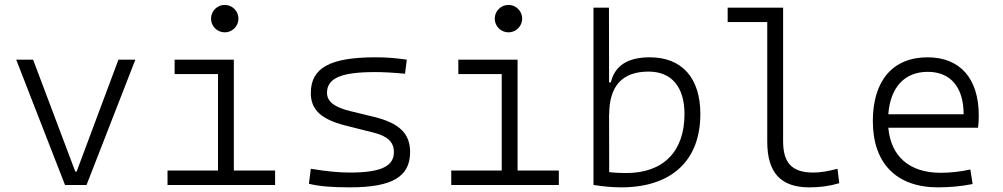

<svg xmlns="http://www.w3.org/2000/svg" viewBox="-20 -764 4142 793"><path d="M248.5 0H337.4L539.1 -517.6H469.2L296.4 -55.2H291L116.7 -517.6H46.9Z M671.9 0H1116.2V-59.6H945.8V-517.6H701.2V-458H880.4V-59.6H671.9ZM908.2 -630.4C939.5 -630.4 964.8 -655.8 964.8 -687C964.8 -718.3 939.5 -743.7 908.2 -743.7C877 -743.7 851.6 -718.3 851.6 -687C851.6 -655.8 877 -630.4 908.2 -630.4Z M1424.8 9.8C1599.6 9.8 1673.8 -33.7 1673.8 -136.2C1673.8 -212.4 1629.4 -255.9 1522.9 -281.7L1430.2 -304.2C1360.4 -320.8 1330.6 -344.7 1330.6 -380.9C1330.6 -440.9 1389.2 -466.3 1528.3 -466.3C1563 -466.3 1600.1 -464.4 1652.8 -459.5L1660.2 -517.6C1612.3 -524.4 1576.7 -527.3 1531.2 -527.3C1343.3 -527.3 1263.7 -483.9 1263.7 -379.4C1263.7 -311 1306.2 -271 1406.7 -245.6L1522.9 -216.3C1581.5 -201.7 1606.9 -176.8 1606.9 -135.7C1606.9 -76.7 1552.2 -51.3 1424.8 -51.3C1378.4 -51.3 1330.6 -56.2 1263.7 -66.9L1255.9 -4.9C1298.3 5.4 1349.1 9.8 1424.8 9.8Z M1843.8 0H2288.1V-59.6H2117.7V-517.6H1873V-458H2052.2V-59.6H1843.8ZM2080.1 -630.4C2111.3 -630.4 2136.7 -655.8 2136.7 -687C2136.7 -718.3 2111.3 -743.7 2080.1 -743.7C2048.8 -743.7 2023.4 -718.3 2023.4 -687C2023.4 -655.8 2048.8 -630.4 2080.1 -630.4Z M2545.9 9.8C2753.4 9.8 2872.6 -100.6 2872.6 -293C2872.6 -442.4 2796.4 -527.3 2663.6 -527.3C2573.2 -527.3 2519.5 -493.2 2502.9 -423.8H2495.6L2495.1 -732.4H2431.2V0C2470.7 5.9 2506.8 9.8 2545.9 9.8ZM2495.6 -292.5 2496.1 -291C2496.1 -409.7 2550.8 -468.3 2658.7 -468.3C2753.9 -468.3 2807.1 -404.8 2807.1 -293C2807.1 -138.2 2719.7 -49.3 2566.4 -49.3C2543 -49.3 2518.6 -50.3 2496.1 -53.2Z M3322.8 9.8C3367.2 9.8 3403.8 4.9 3446.3 -7.3L3439 -66.9C3397.5 -56.2 3367.2 -51.3 3338.9 -51.3C3249.5 -51.3 3214.4 -92.8 3214.4 -180.7V-732.4H2985.4V-672.9H3148.9V-179.2C3148.9 -50.8 3204.6 9.8 3322.8 9.8Z M3854 9.8C3900.4 9.8 3951.7 5.4 3997.1 -3.9L3987.8 -64C3948.2 -55.2 3904.3 -50.3 3865.7 -50.3C3736.8 -50.3 3659.7 -117.2 3648.9 -236.3H4019.5C4021.5 -250 4022.5 -268.1 4022.5 -287.1C4022.5 -440.4 3944.8 -527.3 3811 -527.3C3667.5 -527.3 3585 -431.2 3585 -263.7C3585 -89.4 3682.6 9.8 3854 9.8ZM3648.9 -292C3657.2 -403.3 3715.8 -467.3 3812 -467.3C3905.8 -467.3 3960 -403.8 3960 -292Z"/></svg>

Font: Cascadia Mono Light
Style: Regular
Weight: 300
Monospace: yes
Designer: Aaron Bell
Foundry: Saja Typeworks
Version: Version 2404.023